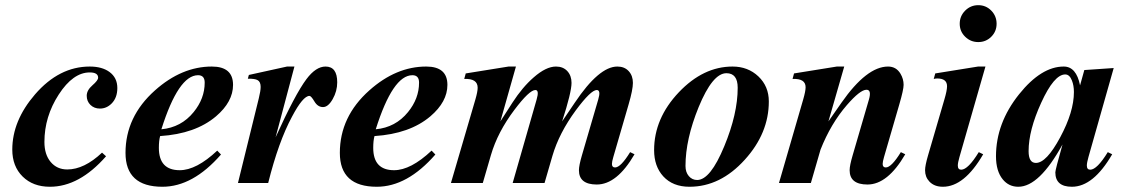

<svg xmlns="http://www.w3.org/2000/svg" viewBox="-20 -712 4375 747"><path d="M436.5 -369.6Q436.5 -331.5 414.1 -309.1Q394.5 -289.6 368.7 -289.6Q346.7 -289.6 332 -303.7Q317.4 -317.9 317.4 -339.4Q317.4 -360.8 339.6 -380.1Q361.8 -399.4 361.8 -409.7Q361.8 -430.2 329.1 -430.2Q264.2 -430.2 208.5 -344.2Q152.8 -258.3 152.8 -159.7Q152.8 -110.8 177.2 -81.8Q201.7 -52.7 241.7 -52.7Q307.6 -52.7 377 -118.2L392.6 -104Q288.6 14.6 174.3 14.6Q108.4 14.6 68.1 -25.1Q27.8 -64.9 27.8 -129.9Q27.8 -242.2 116.2 -344.7Q210 -453.1 329.1 -453.1Q377 -453.1 405.8 -432.1Q436.5 -409.7 436.5 -369.6Z M886.7 -381.8Q886.7 -315.9 820.3 -259.3Q740.2 -191.4 603 -182.6Q598.1 -164.6 598.1 -136.7Q598.1 -49.8 679.2 -49.8Q744.1 -49.8 825.2 -126L839.8 -110.8Q730.5 14.6 611.8 14.6Q468.3 14.6 468.3 -117.2Q468.3 -258.3 583 -360.4Q687 -453.1 804.2 -453.1Q886.7 -453.1 886.7 -381.8ZM776.4 -390.6Q776.4 -419.4 750.5 -419.4Q674.3 -419.4 607.9 -209Q685.1 -216.3 733.4 -275.9Q776.4 -328.6 776.4 -390.6Z M1292 -391.6Q1292 -357.4 1274.4 -326.4Q1256.8 -295.4 1236.8 -295.4Q1216.3 -295.4 1203.4 -317.1Q1190.4 -338.9 1184.1 -338.9Q1158.7 -338.9 1116.2 -258.3Q1063.5 -160.6 1023.4 0H905.8L986.8 -329.1Q994.1 -358.4 994.1 -374Q994.1 -394 981.9 -400.4Q971.7 -406.2 944.3 -405.8L948.2 -420.4L1096.7 -453.1H1125.5L1052.2 -177.7Q1128.4 -345.7 1172.4 -404.3Q1209 -453.1 1246.6 -453.1Q1292 -453.1 1292 -391.6Z M1720.7 -381.8Q1720.7 -315.9 1654.3 -259.3Q1574.2 -191.4 1437 -182.6Q1432.1 -164.6 1432.1 -136.7Q1432.1 -49.8 1513.2 -49.8Q1578.1 -49.8 1659.2 -126L1673.8 -110.8Q1564.5 14.6 1445.8 14.6Q1302.2 14.6 1302.2 -117.2Q1302.2 -258.3 1417 -360.4Q1521 -453.1 1638.2 -453.1Q1720.7 -453.1 1720.7 -381.8ZM1610.4 -390.6Q1610.4 -419.4 1584.5 -419.4Q1508.3 -419.4 1441.9 -209Q1519 -216.3 1567.4 -275.9Q1610.4 -328.6 1610.4 -390.6Z M2448.7 -111.8Q2380.4 5.9 2301.8 5.9Q2232.4 5.9 2232.4 -49.8Q2232.4 -67.9 2244.1 -107.9L2307.6 -325.2Q2318.4 -361.8 2301.8 -361.8Q2278.8 -361.8 2220.2 -282.7Q2155.3 -194.3 2129.4 -106L2098.6 0H1974.6L2067.9 -325.2Q2078.6 -361.8 2063 -361.8Q2039.6 -361.8 1981.4 -284.7Q1916 -197.8 1890.1 -108.9L1858.4 0H1734.4L1829.6 -325.2Q1838.4 -355.5 1838.4 -370.6Q1838.4 -407.2 1786.1 -404.8L1792 -426.3L1958.5 -453.1H1987.3L1926.8 -239.7L1973.6 -312.5Q2012.7 -373 2056.6 -411.1Q2104.5 -453.1 2143.1 -453.1Q2170.9 -453.1 2187.3 -435.3Q2203.6 -417.5 2203.6 -389.6Q2203.6 -352.5 2167 -239.7L2216.3 -312.5Q2310.5 -453.1 2381.8 -453.1Q2409.7 -453.1 2426 -435.3Q2442.4 -417.5 2442.4 -389.6Q2442.4 -363.3 2425.8 -306.2L2366.2 -101.1Q2360.8 -83 2360.8 -74.2Q2360.8 -60.5 2373 -60.5Q2395 -60.5 2431.6 -120.1Z M2971.2 -317.4Q2971.2 -193.8 2877.9 -90.8Q2782.7 14.6 2662.6 14.6Q2597.7 14.6 2560.5 -25.9Q2524.9 -64.9 2524.9 -127.9Q2524.9 -251.5 2621.1 -353Q2716.3 -453.1 2830.1 -453.1Q2890.1 -453.1 2930.7 -414.6Q2971.2 -376 2971.2 -317.4ZM2850.1 -370.6Q2850.1 -427.2 2806.2 -427.2Q2752.4 -427.2 2698.2 -295.4Q2647 -169.9 2647 -66.4Q2647 -42 2659.9 -26.9Q2672.9 -11.7 2692.4 -11.7Q2743.7 -11.7 2797.9 -143.1Q2850.1 -269 2850.1 -370.6Z M3502 -111.8Q3433.6 5.9 3355 5.9Q3285.6 5.9 3285.6 -49.8Q3285.6 -67.9 3297.4 -107.9L3360.8 -325.2Q3371.6 -362.8 3351.1 -362.8Q3326.7 -362.8 3274.9 -303.2Q3212.4 -231 3172.4 -129.9L3134.8 0H3010.7L3105 -325.2Q3114.3 -357.4 3114.3 -372.6Q3114.3 -407.2 3063.5 -404.8L3069.3 -426.3L3235.8 -453.1H3264.6L3203.1 -239.7L3253.9 -312.5Q3352.1 -453.1 3435.1 -453.1Q3466.8 -453.1 3483.4 -425.3Q3495.6 -404.8 3495.6 -381.8Q3495.6 -363.3 3479 -306.2L3419.4 -101.1Q3414.1 -83 3414.1 -74.2Q3414.1 -60.5 3426.3 -60.5Q3448.2 -60.5 3484.9 -120.1Z M3857.4 -619.6Q3857.4 -589.8 3836.7 -569.1Q3815.9 -548.3 3786.1 -548.3Q3756.3 -548.3 3735.1 -569.1Q3713.9 -589.8 3713.9 -619.6Q3713.9 -649.4 3735.1 -670.7Q3756.3 -691.9 3786.1 -691.9Q3815.9 -691.9 3836.7 -670.7Q3857.4 -649.4 3857.4 -619.6ZM3814 -453.1 3712.9 -101.1Q3706.5 -79.1 3706.5 -67.9Q3706.5 -51.8 3719.7 -51.8Q3746.1 -51.8 3788.1 -120.1L3805.2 -111.8Q3731.9 14.6 3648.4 14.6Q3614.7 14.6 3595.7 -5.9Q3579.1 -23.4 3579.1 -49.8Q3579.1 -67.9 3590.8 -107.9L3654.3 -325.2Q3664.6 -359.9 3664.6 -376.5Q3664.6 -406.7 3626.5 -406.7Q3619.1 -406.7 3612.8 -404.8L3618.7 -426.3L3785.2 -453.1Z M4313 -447.3 4214.8 -101.1Q4208.5 -79.1 4208.5 -67.9Q4208.5 -51.8 4221.7 -51.8Q4248 -51.8 4290 -120.1L4307.1 -111.8Q4233.9 14.6 4150.4 14.6Q4085.9 14.6 4085.9 -41.5Q4085.9 -51.3 4113.8 -149.9Q4023.4 14.6 3941.9 14.6Q3904.8 14.6 3881.3 -14.2Q3855 -46.4 3855 -104Q3855 -232.9 3944.8 -345.2Q4031.2 -453.1 4118.7 -453.1Q4167.5 -453.1 4182.1 -379.9L4198.7 -439.5ZM4158.2 -354Q4158.2 -379.4 4150.4 -398.9Q4141.1 -422.4 4124.5 -422.4Q4081.1 -422.4 4030.8 -312Q3981.9 -205.1 3981.9 -124Q3981.9 -78.1 4010.3 -78.1Q4051.3 -78.1 4104.7 -177.5Q4158.2 -276.9 4158.2 -354Z"/></svg>

Font: Dai Banna SIL Light
Style: BoldOblique
Weight: 700
Italic angle: -11°
Designer: Victor Gaultney
Foundry: SIL International
Version: Version 2.000